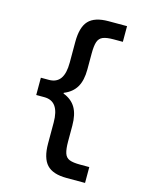

<svg xmlns="http://www.w3.org/2000/svg" viewBox="-129 -851 808 1041"><g transform="rotate(15 275.0 -330.0)"><path d="M348 110Q271 110 237 73.5Q203 37 203 -45V-162Q203 -222 182 -252Q161 -282 118 -282H73V-379H118Q161 -379 182 -408.5Q203 -438 203 -499V-615Q203 -698 237 -734Q271 -770 348 -770H452V-682H400Q361 -682 340.5 -673.5Q320 -665 312.5 -642.5Q305 -620 305 -577V-488Q305 -426 283 -388.5Q261 -351 214 -332V-328Q261 -310 283 -272.5Q305 -235 305 -172V-84Q305 -41 312.5 -18Q320 5 340.5 13Q361 21 400 21H452V110Z"/></g></svg>

Font: M PLUS Code Latin SemiExpanded Medium
Style: Regular
Weight: 500
Width: 6
Designer: Coji Morishita
Foundry: UNDERFOREST DESIGN
Version: Version 1.002; ttfautohint (v1.8.3)